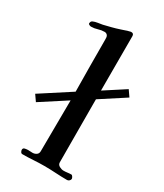

<svg xmlns="http://www.w3.org/2000/svg" viewBox="-218 -839 781 915"><g transform="rotate(30 173.0 -381.0)"><path d="M372 -488 238 -401V-370Q238 -291 238.5 -212.5Q239 -134 239 -55Q239 -42 251 -35.5Q263 -29 274 -29Q285 -29 295.5 -30.5Q306 -32 316 -32Q320 -32 324 -25.5Q328 -19 328 -15Q328 -9 322.5 -4Q317 1 311 1Q280 1 248 -1Q216 -3 184 -3Q154 -3 124.5 -1Q95 1 65 1Q59 1 55.5 -5Q52 -11 52 -16Q52 -26 62 -28Q72 -30 79 -30Q85 -30 91 -29.5Q97 -29 103 -29Q115 -29 124.5 -35.5Q134 -42 134 -55Q134 -126 135 -196Q136 -266 136 -336L-3 -246L-26 -279L136 -384Q135 -455 134.5 -526Q134 -597 134 -668Q134 -674 133.5 -681.5Q133 -689 128 -694Q122 -700 113 -700Q96 -700 79 -694.5Q62 -689 44 -689Q41 -689 35 -691.5Q29 -694 29 -698Q29 -710 38 -714Q49 -719 63 -721Q77 -723 88 -725Q109 -730 130.5 -735.5Q152 -741 173 -748Q184 -751 194 -755Q204 -759 214 -761Q220 -763 224 -763Q238 -763 238 -748V-449L349 -521Z"/></g></svg>

Font: Kaisei Opti Medium
Style: Regular
Weight: 500
Designer: Font-Kai, 金井和夫
Foundry: KAZUO KANAI
Version: Version 5.003